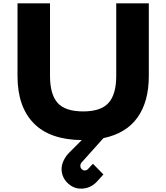

<svg xmlns="http://www.w3.org/2000/svg" viewBox="-20 -830 997 1151"><path d="M872.1 -810.1V-374Q872.1 -220.7 804.2 -125.5Q736.3 -30.3 600.1 -2L469.2 144Q460.4 154.8 461.9 166Q461.9 176.3 470 184.1Q478 191.9 486.8 191.9Q499 191.9 506.8 184.1L537.1 151.9L600.1 215.8Q587.4 230 576.4 241.7Q565.4 253.4 560.1 259.8Q523.4 298.3 471.2 300.8Q424.3 303.2 387.7 269.5Q351.1 235.8 349.1 186Q348.6 159.2 361.8 131.8Q375 104.5 395 85L470.2 9.8Q278.3 7.8 181.6 -91.6Q85 -190.9 85 -374V-810.1H279.8V-375Q279.8 -264.2 325.4 -213.1Q371.1 -162.1 479 -162.1Q585 -162.1 630.9 -213.4Q676.8 -264.6 676.8 -375V-810.1Z"/></svg>

Font: Sinkin Sans 800 Black
Style: Regular
Weight: 900
Designer: Keith Bates
Foundry: K-Type
Version: Sinkin Sans (version 1.0)  by Keith Bates   •   © 2014   www